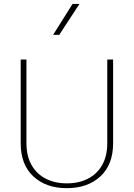

<svg xmlns="http://www.w3.org/2000/svg" viewBox="-20 -953 682 978"><path d="M526.4 -649.9V-223.6Q526.4 -158.2 500.5 -112.5Q474.6 -66.9 428.2 -43Q381.8 -19 320.3 -19Q259.3 -19 212.9 -43Q166.5 -66.9 140.6 -112.5Q114.7 -158.2 114.7 -223.6V-649.9H85.4V-223.6Q85.4 -114.7 149.7 -54.7Q213.9 5.4 320.3 5.4Q426.8 5.4 491.5 -54.7Q556.2 -114.7 556.2 -223.6V-649.9ZM349.6 -933.1 250.5 -775.4H281.7L384.8 -933.1Z"/></svg>

Font: Estedad VF
Style: Regular
Weight: 100
Designer: Amin Abedi
Version: Version 7.3